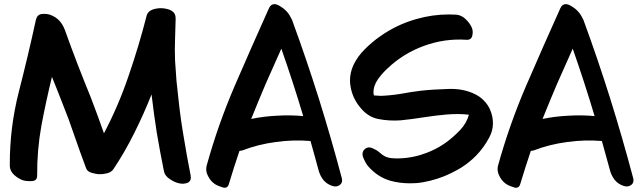

<svg xmlns="http://www.w3.org/2000/svg" viewBox="-20 -848 3089 926"><path d="M827.1 -755.9Q827.1 -762.7 826.2 -769.5Q825.2 -775.4 822.3 -781.2Q813.5 -797.9 786.1 -804.7Q770.5 -808.6 755.9 -808.6Q745.1 -808.6 734.4 -806.6Q716.8 -803.7 704.1 -795.9Q691.4 -787.1 687.5 -773.4Q650.4 -627.9 600.6 -483.4Q551.8 -338.9 481.4 -205.1Q465.8 -248 450.2 -292Q434.6 -335 418 -377.9Q384.8 -459 353.5 -540Q322.3 -621.1 293 -703.1Q283.2 -729.5 266.6 -748Q249 -766.6 222.7 -776.4Q203.1 -783.2 180.7 -780.3Q159.2 -777.3 153.3 -752.9Q115.2 -578.1 70.3 -403.3Q27.3 -233.4 27.3 -59.6Q27.3 -52.7 27.3 -46.9Q28.3 -22.5 48.8 -3.9Q68.4 13.7 90.8 21.5Q105.5 26.4 132.8 25.4Q159.2 24.4 159.2 -1Q158.2 -123 179.7 -242.2Q202.1 -360.4 230.5 -477.5Q243.2 -445.3 255.9 -414.1Q268.6 -381.8 281.2 -349.6Q312.5 -272.5 338.9 -193.4Q366.2 -114.3 395.5 -36.1Q401.4 -20.5 421.9 -14.6Q442.4 -8.8 456.1 -7.8Q472.7 -6.8 494.1 -11.7Q515.6 -16.6 526.4 -31.2Q583 -116.2 627.9 -207Q673.8 -298.8 710.9 -392.6Q721.7 -299.8 736.3 -207Q752 -114.3 770.5 -23.4Q775.4 2 801.8 17.6Q827.1 34.2 849.6 37.1Q855.5 38.1 860.4 38.1Q875 38.1 887.7 32.2Q900.4 24.4 900.4 8.8Q900.4 3.9 899.4 -2Q881.8 -90.8 867.2 -180.7Q851.6 -269.5 841.8 -360.4Q835.9 -409.2 831.1 -459Q827.1 -508.8 824.2 -557.6Q822.3 -608.4 824.2 -657.2Q825.2 -706.1 827.1 -755.9Z M1191.4 -274.4Q1225.6 -359.4 1261.7 -444.3Q1298.8 -529.3 1336.9 -613.3Q1365.2 -532.2 1391.6 -451.2Q1418 -370.1 1442.4 -288.1Q1378.9 -293.9 1316.4 -290Q1252.9 -287.1 1191.4 -274.4ZM1627.9 8.8Q1577.1 -182.6 1517.6 -373Q1458 -562.5 1389.6 -749Q1387.7 -752 1386.7 -755.9Q1384.8 -758.8 1382.8 -762.7Q1366.2 -797.9 1329.1 -819.3Q1314.5 -828.1 1303.7 -828.1Q1286.1 -828.1 1277.3 -808.6Q1193.4 -622.1 1112.3 -434.6Q1031.2 -246.1 976.6 -48.8Q974.6 -41 974.6 -32.2Q974.6 -16.6 982.4 -1Q993.2 22.5 1012.7 37.1Q1023.4 45.9 1050.8 54.7Q1057.6 57.6 1063.5 57.6Q1079.1 57.6 1084 39.1Q1095.7 -1 1108.4 -40Q1121.1 -80.1 1134.8 -120.1Q1137.7 -120.1 1140.6 -121.1Q1144.5 -121.1 1147.5 -122.1Q1226.6 -152.3 1310.5 -163.1Q1393.6 -174.8 1477.5 -168Q1487.3 -132.8 1497.1 -97.7Q1506.8 -61.5 1516.6 -26.4Q1523.4 -1 1540 20.5Q1557.6 41 1583 48.8Q1603.5 55.7 1619.1 43.9Q1629.9 36.1 1629.9 21.5Q1629.9 15.6 1627.9 8.8Z M2354.5 -284.2Q2345.7 -326.2 2323.2 -352.5Q2301.8 -378.9 2271.5 -393.6Q2214.8 -421.9 2141.6 -418.9Q2067.4 -417 2007.8 -410.2Q1960 -404.3 1913.1 -395.5Q1866.2 -387.7 1817.4 -385.7Q1809.6 -385.7 1800.8 -386.7Q1792 -387.7 1783.2 -387.7Q1782.2 -391.6 1782.2 -394.5Q1781.2 -398.4 1781.2 -398.4Q1780.3 -433.6 1802.7 -465.8Q1826.2 -498 1850.6 -519.5Q1925.8 -590.8 2025.4 -627Q2125 -663.1 2228.5 -656.2Q2252.9 -654.3 2257.8 -675.8Q2262.7 -696.3 2255.9 -713.9Q2246.1 -736.3 2225.6 -755.9Q2205.1 -775.4 2179.7 -777.3Q2162.1 -778.3 2144.5 -778.3Q2064.5 -778.3 1987.3 -755.9Q1893.6 -729.5 1813.5 -672.9Q1775.4 -646.5 1740.2 -611.3Q1705.1 -577.1 1684.6 -534.2Q1668 -498 1668 -460Q1668 -445.3 1670.9 -429.7Q1679.7 -377 1713.9 -334Q1751 -285.2 1802.7 -274.4Q1855.5 -263.7 1912.1 -267.6Q1968.8 -273.4 2023.4 -282.2Q2079.1 -291 2135.7 -295.9Q2162.1 -297.9 2188.5 -297.9Q2214.8 -297.9 2241.2 -294.9Q2231.4 -254.9 2198.2 -219.7Q2165 -185.5 2132.8 -162.1Q2078.1 -122.1 2007.8 -100.6Q1938.5 -80.1 1870.1 -85Q1850.6 -86.9 1836.9 -93.8Q1823.2 -100.6 1808.6 -114.3Q1795.9 -125 1775.4 -133.8Q1754.9 -142.6 1739.3 -128.9Q1721.7 -112.3 1732.4 -86.9Q1743.2 -60.5 1754.9 -46.9Q1799.8 4.9 1861.3 23.4Q1907.2 36.1 1956.1 36.1Q1971.7 36.1 1987.3 35.2Q2021.5 32.2 2055.7 23.4Q2090.8 14.6 2122.1 2Q2165 -15.6 2205.1 -40Q2245.1 -65.4 2277.3 -98.6Q2312.5 -134.8 2338.9 -183.6Q2357.4 -216.8 2357.4 -252.9Q2357.4 -268.6 2354.5 -284.2Z M2596.7 -274.4Q2630.9 -359.4 2667 -444.3Q2704.1 -529.3 2742.2 -613.3Q2770.5 -532.2 2796.9 -451.2Q2823.2 -370.1 2847.7 -288.1Q2784.2 -293.9 2721.7 -290Q2658.2 -287.1 2596.7 -274.4ZM3033.2 8.8Q2982.4 -182.6 2922.9 -373Q2863.3 -562.5 2794.9 -749Q2793 -752 2792 -755.9Q2790 -758.8 2788.1 -762.7Q2771.5 -797.9 2734.4 -819.3Q2719.7 -828.1 2709 -828.1Q2691.4 -828.1 2682.6 -808.6Q2598.6 -622.1 2517.6 -434.6Q2436.5 -246.1 2381.8 -48.8Q2379.9 -41 2379.9 -32.2Q2379.9 -16.6 2387.7 -1Q2398.4 22.5 2418 37.1Q2428.7 45.9 2456.1 54.7Q2462.9 57.6 2468.8 57.6Q2484.4 57.6 2489.3 39.1Q2501 -1 2513.7 -40Q2526.4 -80.1 2540 -120.1Q2543 -120.1 2545.9 -121.1Q2549.8 -121.1 2552.7 -122.1Q2631.8 -152.3 2715.8 -163.1Q2798.8 -174.8 2882.8 -168Q2892.6 -132.8 2902.3 -97.7Q2912.1 -61.5 2921.9 -26.4Q2928.7 -1 2945.3 20.5Q2962.9 41 2988.3 48.8Q3008.8 55.7 3024.4 43.9Q3035.2 36.1 3035.2 21.5Q3035.2 15.6 3033.2 8.8Z"/></svg>

Font: TroubleSide
Style: Comic
Weight: 400
Designer: Koroletov
Version: 1_5